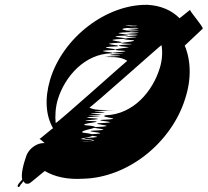

<svg xmlns="http://www.w3.org/2000/svg" viewBox="-20 -735 861 796"><path d="M77.1 16C82.7 24 85.1 29 100.1 26C105.4 25 162.6 -25 165.9 -26C206.6 -2 258.9 10 324.2 6C508.4 2 689.1 -141 747.1 -324C774.7 -408 771.3 -485 745.9 -546C750.5 -551 815.8 -611 820.3 -616C825.2 -622 765 -690 768.2 -694C771.4 -698 718.6 -653 723.8 -660C690.9 -693 645.7 -712 591.6 -715C422.5 -718 240.6 -581 187.5 -404C164.4 -325 170 -255 200.1 -203C200 -206 144 -157 143.6 -159C146.2 -161 211.3 -99 210.9 -101C207.9 -111 205.8 -117 199.2 -125C203.7 -130 208.6 -136 216.6 -146C226.3 -158 228.9 -160 237.4 -165C242.7 -169 239.5 -175 233.6 -172C224.8 -166 220.8 -163 209.9 -150C202.1 -141 197.3 -135 194.1 -131C191 -134 188.3 -135 181.2 -138C146.5 -152 102.2 -125 89.2 -89C76.5 -54 66.4 -11 72.2 9C65.5 18 49.2 32 54.1 39C56.5 44 65 36 64.2 32C68.1 29 72 23 77.1 16ZM219.8 -323C248.8 -418 331.5 -512 442.1 -514C471.7 -519 339.9 -523 453.4 -528C483 -533 352.5 -538 466 -543C495.5 -548 366.1 -553 479.6 -558C510.1 -563 380 -569 493.5 -574C523 -579 392.2 -583 505.8 -588C535.3 -593 405.5 -597 519 -602C549.6 -607 420.4 -613 537.2 -622C566.1 -625 434.9 -631 544.9 -631C571.9 -631 437.6 -630 547 -628C571.7 -627 437.8 -624 547.8 -624C573.8 -624 439.2 -622 548.2 -622C574.2 -622 441.6 -620 550.6 -617C576.4 -613 442.5 -610 551.9 -608C577.3 -606 443.7 -604 551.4 -600C576.5 -597 440.6 -594 547.7 -591C571.5 -587 435.5 -584 542.9 -582C567.3 -580 429.8 -575 533.7 -568C554.5 -561 417 -556 523.1 -553C546.2 -550 408.8 -549 511.1 -540C533.5 -538 392.7 -529 497.2 -524C518.7 -519 379.8 -516 487.5 -515C510.8 -513 373.2 -511 476 -507C496.1 -504 357.5 -502 464.2 -501C487.9 -500 349.6 -499 454.3 -498C475.9 -497 493.4 -492 507.7 -483C505.7 -483 213.6 -221 210.8 -225C207.7 -254 210 -291 219.8 -323ZM642.5 -453C613.1 -357 533.8 -261 417.6 -257C382.8 -248 517.3 -243 400.8 -238C369.2 -233 505 -229 387.5 -224C356 -219 490.1 -213 373.6 -208C342.1 -203 477.5 -198 360 -193C328.5 -188 463.9 -183 347.4 -178C315.9 -173 450.4 -168 333.8 -163C302.3 -158 439.1 -154 322.6 -149C295.2 -148 432.9 -147 319.9 -147C290.9 -147 430.6 -149 319.3 -158C289.9 -160 432.9 -173 323.6 -185C299.2 -197 442.3 -207 332 -216C307.8 -225 448.6 -231 337.5 -234C311.5 -237 453.7 -241 344.2 -246C319.7 -251 461.7 -254 350.3 -256C324.9 -258 467.5 -260 359.4 -263C336.3 -266 481.2 -269 374.2 -272C353.1 -275 496.4 -276 385.7 -277C360.7 -277 504 -278 396 -278C396 -278 517.3 -279 406.3 -279C381.3 -279 363.2 -282 350.4 -289C354.7 -287 647.8 -549 649.5 -548C654.7 -519 652.6 -486 642.5 -453Z"/></svg>

Font: Hussar Wojna
Style: 3Obl
Weight: 400
Designer: Robert Jablonski
Foundry: Cannot Into Space Fonts
Version: Version 1.01